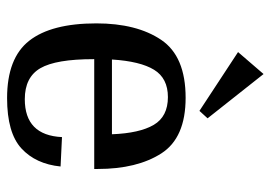

<svg xmlns="http://www.w3.org/2000/svg" viewBox="-131 -621 764 542"><g transform="rotate(90 251.0 -350.0)"><path d="M147 -234V-232Q147 -126 172.5 -82Q198 -38 260 -38Q362 -38 367 -143L450 -139Q443 -69 399 -28.5Q355 12 257 12Q144 12 95 -50.5Q46 -113 46 -240Q46 -354 92.5 -423Q139 -492 256 -492Q369 -492 413 -423.5Q457 -355 457 -244V-234ZM148 -284H359Q356 -362 332.5 -402Q309 -442 254 -442Q201 -442 177 -403Q153 -364 148 -284ZM293 -531 127 -640 189 -712 314 -554Z"/></g></svg>

Font: Arya
Style: Regular
Weight: 400
Designer: Eduardo Rodriguez Tunni, Modular Infotech
Foundry: Eduardo Rodriguez Tunni, Modular Infotech
Version: Version 1.002